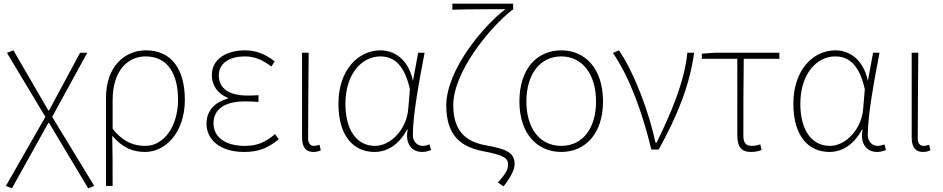

<svg xmlns="http://www.w3.org/2000/svg" viewBox="-20 -814 5132 1045"><path d="M45 211 243 -145H247L460 211L493 198L264 -178L455 -527H416L247 -213H243L53 -540L18 -526L227 -178L12 198Z M557 198H593C593 92 593 31 591 -75C647 -9 704 13 770 13C880 13 986 -92 986 -271C986 -434 916 -540 774 -540C659 -540 557 -452 557 -283ZM772 -20C715 -20 656 -35 593 -113V-268C593 -435 680 -507 772 -507C898 -507 949 -405 949 -271C949 -124 870 -20 772 -20Z M1308 13C1387 13 1437 -7 1497 -56L1477 -84C1421 -37 1377 -20 1312 -20C1208 -20 1142 -67 1142 -143C1142 -217 1200 -262 1311 -262C1336 -262 1356 -262 1387 -259V-296C1360 -294 1347 -294 1327 -294C1215 -294 1171 -341 1171 -403C1171 -474 1235 -507 1312 -507C1367 -507 1411 -487 1457 -452L1475 -480C1429 -516 1378 -540 1314 -540C1214 -540 1133 -494 1133 -405C1133 -350 1164 -304 1219 -282V-277C1161 -262 1104 -220 1104 -141C1104 -51 1181 13 1308 13Z M1685 13C1703 13 1716 9 1726 4L1719 -26C1706 -22 1698 -20 1688 -20C1671 -20 1657 -33 1657 -59C1657 -217 1659 -368 1660 -527H1624V-66C1624 -10 1647 13 1685 13Z M2018 13C2091 13 2152 -29 2196 -109H2199C2183 -29 2224 13 2277 13C2300 13 2315 7 2326 2L2318 -28C2308 -24 2293 -20 2280 -20C2251 -20 2227 -44 2227 -79C2227 -188 2262 -376 2291 -527H2256L2228 -376H2227C2201 -496 2122 -540 2051 -540C1930 -540 1822 -434 1822 -249C1822 -74 1904 13 2018 13ZM2021 -20C1919 -20 1860 -110 1860 -249C1860 -414 1951 -507 2050 -507C2103 -507 2177 -485 2211 -328L2202 -222C2194 -112 2108 -20 2021 -20Z M2721 200C2763 147 2781 107 2781 78C2781 14 2728 -4 2630 -22C2531 -39 2447 -86 2447 -241C2447 -420 2639 -658 2769 -761H2773V-794H2442V-761C2516 -764 2656 -764 2731 -764C2610 -673 2409 -432 2409 -240C2409 -68 2497 -13 2610 9C2723 31 2745 46 2745 81C2745 112 2734 128 2690 180Z M3035 13C3165 13 3262 -86 3262 -262C3262 -441 3165 -540 3035 -540C2904 -540 2807 -441 2807 -262C2807 -86 2904 13 3035 13ZM3035 -20C2918 -20 2845 -115 2845 -262C2845 -408 2918 -507 3035 -507C3151 -507 3224 -408 3224 -262C3224 -115 3151 -20 3035 -20Z M3525 0H3565C3664 -179 3733 -345 3758 -527H3721C3706 -368 3627 -185 3553 -37H3548C3512 -204 3435 -412 3349 -540L3316 -526C3411 -387 3479 -191 3525 0Z M3800 -522V-494H3993V-81C3993 -14 4013 13 4069 13C4092 13 4114 7 4125 2L4118 -28C4105 -24 4088 -20 4072 -20C4039 -20 4026 -37 4026 -75C4026 -215 4026 -353 4028 -494H4222V-527H3872Z M4494 13C4567 13 4628 -29 4672 -109H4675C4659 -29 4700 13 4753 13C4776 13 4791 7 4802 2L4794 -28C4784 -24 4769 -20 4756 -20C4727 -20 4703 -44 4703 -79C4703 -188 4738 -376 4767 -527H4732L4704 -376H4703C4677 -496 4598 -540 4527 -540C4406 -540 4298 -434 4298 -249C4298 -74 4380 13 4494 13ZM4497 -20C4395 -20 4336 -110 4336 -249C4336 -414 4427 -507 4526 -507C4579 -507 4653 -485 4687 -328L4678 -222C4670 -112 4584 -20 4497 -20Z M5003 13C5021 13 5034 9 5044 4L5037 -26C5024 -22 5016 -20 5006 -20C4989 -20 4975 -33 4975 -59C4975 -217 4977 -368 4978 -527H4942V-66C4942 -10 4965 13 5003 13Z"/></svg>

Font: Kinto Sans Thin
Style: Regular
Weight: 100
Designer: Authors: Ryoko NISHIZUKA  (kana & ideographs); Paul D. Hunt (Latin, Greek & Cyrillic); Wenlong ZHANG  (bopomofo); Sandol
Foundry: Adobe Systems Incorporated, ookami Inc.
Version: Version 0.001